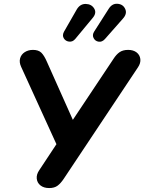

<svg xmlns="http://www.w3.org/2000/svg" viewBox="-20 -974 753 1003"><path d="M185.2 -85.2 285.9 -237.5 286.9 -194.2 90.4 -625Q79.4 -648.8 85 -669.2Q90.6 -689.5 109.1 -701.5Q127.7 -713.4 152.3 -713.4Q181 -713.4 196.1 -698.6Q211.1 -683.7 225.2 -651L371.1 -324.3H344.8L572.7 -666.3Q587.4 -689.4 604.7 -701.4Q622.1 -713.4 649.3 -713.4Q676.4 -713.4 693.5 -700.3Q710.5 -687.1 713.1 -665.6Q715.7 -644 700.3 -621.6L312.7 -39.5Q297.1 -16.2 280.6 -3.9Q264.2 8.4 236.9 8.4Q209 8.4 191.6 -5.2Q174.2 -18.9 172 -40.8Q169.7 -62.8 185.2 -85.2ZM314.3 -808.3 380.7 -924.2Q398.1 -954 428 -953.4Q457.8 -952.8 472 -929.6Q486.3 -906.3 464 -880.1L373.3 -770.8Q359.7 -754.4 341 -756.6Q322.4 -758.8 313.2 -774Q304.1 -789.3 314.3 -808.3ZM472.1 -809.3 547.7 -927.8Q565.7 -956.5 594.2 -954.2Q622.7 -952 634.1 -927.2Q645.5 -902.3 621.8 -876.3L527.9 -769.8Q513 -753.4 495 -756.3Q476.9 -759.2 468.8 -775.4Q460.7 -791.7 472.1 -809.3Z"/></svg>

Font: SN Pro Thin
Style: Italic
Weight: 200
Italic angle: -9°
Designer: Tobias Whetton
Foundry: Supernotes
Version: Version 1.003;Glyphs 3.3 (3324)